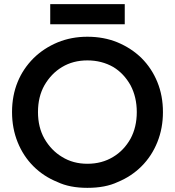

<svg xmlns="http://www.w3.org/2000/svg" viewBox="-20 -890 843 925"><path d="M194 -222Q163 -277 163 -350Q163 -424 194 -479Q227 -536 279 -567Q332 -599 401 -599Q470 -599 526 -567Q577 -536 609 -479Q639 -422 639 -350Q639 -278 609 -222Q577 -165 525 -134Q471 -101 401 -101Q332 -101 279 -134Q227 -165 194 -222ZM38 -350Q38 -272 65 -205Q92 -138 141 -89Q190 -40 257 -13Q316 15 401 15Q488 15 547 -13Q613 -40 662 -89Q711 -138 738 -205Q765 -272 765 -350Q765 -429 738 -495Q711 -561 662 -610Q613 -658 546 -686Q480 -713 401 -713Q324 -713 258 -686Q191 -658 142 -610Q91 -559 65 -495Q38 -429 38 -350ZM222 -870V-773H581V-870Z"/></svg>

Font: NM-font
Style: Medium
Weight: 500
Designer: ""
Foundry: ""
Version: ""